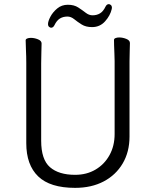

<svg xmlns="http://www.w3.org/2000/svg" viewBox="-20 -890 750 928"><path d="M520 -846Q513 -815 488 -787Q463 -759 425 -759Q395 -759 375 -771.5Q355 -784 339 -797Q323 -810 306 -810Q285 -810 269.5 -800.5Q254 -791 243 -768Q237 -756 227 -756Q222 -756 217 -760.5Q212 -765 212 -773Q212 -787 223.5 -809Q235 -831 256.5 -849Q278 -867 308 -867Q338 -867 358 -854Q378 -841 394 -828.5Q410 -816 427 -816Q448 -816 463.5 -825.5Q479 -835 490 -858Q496 -870 506 -870Q511 -870 516 -865.5Q521 -861 521 -853Q521 -849 520 -846ZM534 -595Q534 -609 533 -630Q532 -651 531.5 -670Q531 -689 531 -697Q531 -703 538.5 -706Q546 -709 556 -709Q573 -709 590.5 -702Q608 -695 608 -682Q608 -670 607 -645Q606 -620 606 -594V-230Q606 -156 573 -100Q540 -44 481 -13Q422 18 343 18Q222 18 164.5 -37.5Q107 -93 107 -198V-586Q107 -617 105.5 -647.5Q104 -678 104 -695Q104 -701 111.5 -704Q119 -707 129 -707Q146 -707 163.5 -700Q181 -693 181 -680Q181 -668 180 -639Q179 -610 179 -584V-210Q179 -119 221.5 -82Q264 -45 343 -45Q399 -45 442 -70.5Q485 -96 509.5 -140.5Q534 -185 534 -242Z"/></svg>

Font: Klee One SemiBold
Style: Regular
Weight: 600
Designer: Fontworks Inc.
Foundry: Fontworks Inc.
Version: Version 1.00;January 12, 2022;FontCreator 13.0.0.2683 64-bit